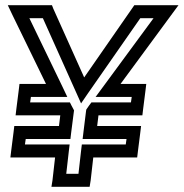

<svg xmlns="http://www.w3.org/2000/svg" viewBox="-20 -694 707 739"><path d="M511 -113 520 -184 523 -209H498H354L359 -250H503H528L531 -275L540 -346L543 -371H518H444L639 -636L667 -674H622H511H497L488 -661L304 -396L185 -661L180 -674H165H54H10L28 -636L157 -371H80H55L52 -346L43 -275L40 -250H65H212L207 -209H60H35L32 -184L23 -113L20 -88H45H192L182 0L178 25H203H300H325L329 0L339 -88H483H508L511 -113ZM464 -138H320H295L292 -113L282 -25H235L245 -113L248 -138H223H76L79 -159H226H251L254 -184L264 -262L265 -269L262 -275L255 -288L249 -300H235H96L99 -321H195H239L221 -359L93 -624H145L275 -334L292 -296L318 -334L520 -624H571L376 -359L348 -321H393H487L484 -300H346H332L323 -288L316 -278L312 -272L311 -265L301 -184L298 -159H323H467L464 -138Z"/></svg>

Font: Gamestation Display Outline
Style: Italic
Weight: 400
Designer: Jonas Hecksher
Foundry: Jonas Hecksher, Playtypeª, e-types AS
Version: Version 1.003